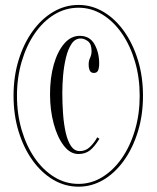

<svg xmlns="http://www.w3.org/2000/svg" viewBox="-20 -726 618 758"><path d="M290 11Q237 11 190.5 -16.2Q144 -43.5 108.8 -92.5Q73.5 -141.5 53.5 -206.8Q33.5 -272 33.5 -348Q33.5 -424 53.5 -489Q73.5 -554 108.8 -603Q144 -652 190.5 -679.2Q237 -706.5 290 -706.5Q342.5 -706.5 388.5 -679.2Q434.5 -652 469.5 -603Q504.5 -554 524.5 -489Q544.5 -424 544.5 -348Q544.5 -272 524.5 -206.8Q504.5 -141.5 469.5 -92.5Q434.5 -43.5 388.5 -16.2Q342.5 11 290 11ZM290 0Q340.5 0 384.5 -27.2Q428.5 -54.5 461.5 -102.2Q494.5 -150 513 -213Q531.5 -276 531.5 -348Q531.5 -419.5 513 -482.5Q494.5 -545.5 461.5 -593.5Q428.5 -641.5 384.5 -668.5Q340.5 -695.5 290 -695.5Q238.5 -695.5 194.2 -668.5Q150 -641.5 117 -593.5Q84 -545.5 65.5 -482.5Q47 -419.5 47 -348Q47 -276 65.5 -213Q84 -150 117 -102.2Q150 -54.5 194.2 -27.2Q238.5 0 290 0ZM289.5 -118Q257 -118 231.8 -151Q206.5 -184 192 -237.8Q177.5 -291.5 177.5 -354Q177.5 -418.5 192.2 -470.8Q207 -523 233.5 -553.8Q260 -584.5 295 -584.5Q334 -584.5 352.8 -551.8Q371.5 -519 371.5 -476Q371.5 -458 367.2 -448Q363 -438 350.5 -438Q339 -438 334.5 -447.5Q330 -457 330 -471Q330 -486.5 335.8 -498.2Q341.5 -510 341.5 -524Q341.5 -552.5 327.2 -563.2Q313 -574 298.5 -574Q276.5 -574 262.5 -553Q248.5 -532 240.5 -499Q232.5 -466 229.2 -428.8Q226 -391.5 226 -359Q226 -317 229 -276.2Q232 -235.5 239.5 -202.2Q247 -169 260.5 -149.2Q274 -129.5 295 -129.5Q318.5 -129.5 335.8 -146.5Q353 -163.5 364 -184L372.5 -178Q353 -146.5 334.8 -132.2Q316.5 -118 289.5 -118Z"/></svg>

Font: Imbue 100pt Light
Style: Regular
Weight: 300
Designer: Tyler Finck
Foundry: Etcetera Type Company
Version: Version 1.102; ttfautohint (v1.8.3)